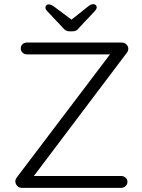

<svg xmlns="http://www.w3.org/2000/svg" viewBox="-20 -905 684 925"><path d="M565 -700Q580 -700 589 -691Q598 -682 598 -670Q598 -660 592 -652L137 -49L135 -57H564Q576 -57 585 -49Q594 -41 594 -29Q594 -17 585 -8.5Q576 0 564 0H85Q71 0 62.5 -10Q54 -20 54 -31Q54 -41 60 -49L513 -647L519 -643H110Q97 -643 88.5 -651.5Q80 -660 80 -672Q80 -684 88.5 -692Q97 -700 110 -700ZM314 -802 402 -872Q410 -879 417 -882Q424 -885 429 -885Q437 -885 441.5 -880.5Q446 -876 446 -870Q446 -866 444 -862Q442 -858 438 -853L361 -771Q355 -762 347 -758Q339 -754 328 -754H317Q306 -754 298 -758Q290 -762 283 -771L207 -852Q202 -857 200.5 -861Q199 -865 199 -869Q199 -875 203.5 -879.5Q208 -884 215 -884Q226 -884 242 -872L332 -805Z"/></svg>

Font: zvoove
Style: Regular
Weight: 400
Designer: Vernon Adams (Nunito) & Andrew Paglinawan (Quicksand)
Foundry: zvoove
Version: Version 3.006